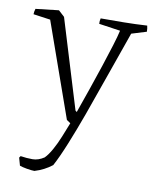

<svg xmlns="http://www.w3.org/2000/svg" viewBox="-77 -515 640 787"><g transform="rotate(10 242.5 -121.5)"><path d="M58 201 49 169 54 162Q79 166 103.5 166Q128 166 152 150Q166 136 180.5 110Q195 84 207.5 53Q220 22 231 -6L215 -17L76 -410L5 -420Q5 -425 6 -431Q7 -437 9 -443L105 -454L130 -431L243 -61L249 -56Q266 -104 284.5 -157.5Q303 -211 319.5 -261Q336 -311 348.5 -351.5Q361 -392 366 -415L277 -428Q276 -440 279 -451Q328 -451 375 -451.5Q422 -452 472 -455Q475 -443 475 -430L413 -411Q383 -326 350.5 -233.5Q318 -141 287 -54Q262 15 237 76.5Q212 138 192 175Q160 200 120 212Q108 212 88 208.5Q68 205 58 201Z"/></g></svg>

Font: Labrada Light
Style: Regular
Weight: 300
Designer: Mercedes Jáuregui
Foundry: Omnibus-Type Team
Version: Version 1.000; ttfautohint (v1.8.4.7-5d5b)